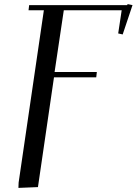

<svg xmlns="http://www.w3.org/2000/svg" viewBox="-20 -727 666 936"><path d="M69.8 189 70.8 163.1 193.8 -676.8H119.1L122.1 -702.1H600.1L602.1 -707L626 -702.1L578.1 -559.1L556.2 -564L573.2 -676.8H291L246.1 -376H452.1L449.2 -350.1H243.2L165 185.1Z"/></svg>

Font: Dehuti
Style: Bold-Italic
Weight: 700
Version: Version 1.2